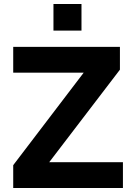

<svg xmlns="http://www.w3.org/2000/svg" viewBox="-20 -939 655 959"><path d="M46 0V-114L398 -576H46V-705H579V-591L226 -129H594V0ZM247 -786V-919H387V-786Z"/></svg>

Font: Nunito Sans ExtraBold
Style: Regular
Weight: 800
Designer: Vernon Adams
Foundry: Vernon Adams
Version: Version 3.101; ttfautohint (v1.8.4.7-5d5b);gftools[0.9.27]